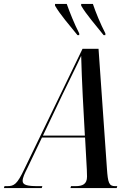

<svg xmlns="http://www.w3.org/2000/svg" viewBox="-77 -964 681 984"><path d="M320 -784H329V-793C304 -841 280 -902 265 -944H205V-935C230 -891 281 -832 320 -784ZM454 -784H463V-793C438 -841 413 -902 399 -944H339V-935C364 -891 416 -832 454 -784ZM-57 0H137L140 -10H118C62 -10 39 -16 39 -37C39 -54 50 -76 63 -102L138 -259H359L368 -95C368 -81 369 -69 369 -59C369 -20 346 -10 310 -10H287L284 0H521L524 -10H513C481 -10 476 -28 471 -100L428 -714H346L48 -98C11 -20 -4 -10 -40 -10H-54ZM242 -477C290 -577 317 -629 339 -678C340 -629 344 -532 347 -473L358 -269H143Z"/></svg>

Font: Noto Serif Display ExtraCondensed Medium
Style: Italic
Weight: 500
Width: 2
Italic angle: -12°
Designer: Monotype Design Team
Foundry: Monotype Imaging Inc.
Version: Version 2.009